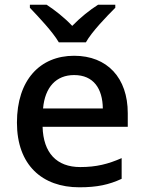

<svg xmlns="http://www.w3.org/2000/svg" viewBox="-20 -837 612 816"><path d="M230 -657H345C370 -702 433 -767 470 -804V-817H397C362 -795 322 -763 287 -727C253 -763 213 -794 178 -817H107V-804C143 -766 204 -702 230 -657ZM295 -600C150 -600 52 -497 52 -316C52 -135 160 -41 317 -41C393 -41 443 -52 497 -77V-165C440 -140 390 -127 321 -127C221 -127 164 -187 161 -298H523V-356C523 -506 436 -600 295 -600ZM295 -518C378 -518 416 -460 417 -376H163C171 -467 219 -518 295 -518Z"/></svg>

Font: Noto Sans Tamil UI Medium
Style: Regular
Weight: 500
Designer: Jelle Bosma - Monotype Design Team
Foundry: Monotype Imaging Inc.
Version: Version 2.004